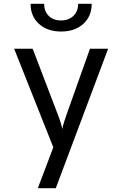

<svg xmlns="http://www.w3.org/2000/svg" viewBox="-20 -805 640 1005"><path d="M178 180 259 -34 54 -550H151L281 -210Q289 -190 296 -168Q303 -146 306 -130Q309 -146 316 -168Q323 -190 330 -210L451 -550H546L272 180ZM300 -640Q228 -640 184 -680Q140 -720 140 -785H211Q211 -746 235 -722Q259 -698 299 -698Q340 -698 364.5 -722Q389 -746 389 -785H460Q460 -720 416 -680Q372 -640 300 -640Z"/></svg>

Font: JetBrains Mono NL
Style: Regular
Weight: 400
Monospace: yes
Designer: Philipp Nurullin, Konstantin Bulenkov
Foundry: JetBrains
Version: Version 2.305; ttfautohint (v1.8.4.7-5d5b)